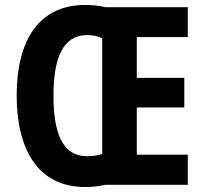

<svg xmlns="http://www.w3.org/2000/svg" viewBox="-20 -743 820 772"><path d="M322 -723C135 -723 47 -579 47 -359C47 -140 134 9 323 9C352 9 382 5 403 0H735V-121H530V-311H721V-430H530V-594H735V-714H403C381 -720 351 -723 322 -723ZM329 -602C354 -602 376 -597 391 -589V-124C376 -118 354 -115 329 -115C234 -115 195 -203 195 -358C195 -512 234 -601 329 -602Z"/></svg>

Font: Noto Sans Lao Looped Condensed
Style: Bold
Weight: 700
Width: 3
Designer: Mark Frömberg, Ben Mitchell
Foundry: The Fontpad Ltd
Version: Version 1.002